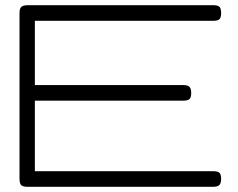

<svg xmlns="http://www.w3.org/2000/svg" viewBox="-20 -707 915 738"><path d="M84 11Q73 11 66.5 8Q60 5 57.5 -2Q55 -9 55 -20V-657Q55 -674 62 -680.5Q69 -687 87 -687H801Q812 -687 818.5 -684Q825 -681 827.5 -674.5Q830 -668 830 -656Q830 -645 827 -638.5Q824 -632 817.5 -629.5Q811 -627 800 -627H114V-380H685Q696 -380 702.5 -377Q709 -374 712 -367.5Q715 -361 715 -349Q715 -338 712 -331.5Q709 -325 702 -322.5Q695 -320 683 -320H114V-49H801Q812 -49 818.5 -46Q825 -43 827.5 -36.5Q830 -30 830 -19Q830 -8 827 -1.5Q824 5 817.5 8Q811 11 800 11Z"/></svg>

Font: Fredoka Expanded Light
Style: Regular
Weight: 300
Width: 7
Designer: Ben Nathan
Foundry: Milena B. Brandão, Ben Nathan
Version: Version 2.001